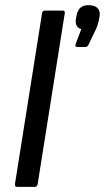

<svg xmlns="http://www.w3.org/2000/svg" viewBox="-20 -724 407 744"><path d="M46 0Q36 0 38 -11L143 -673Q145 -683 154 -683H222Q233 -683 231 -673L126 -11Q124 0 116 0ZM279 -542Q275 -542 273 -545Q271 -548 273 -553L295 -611Q282 -615 277 -624.5Q272 -634 274 -650L277 -665Q284 -704 323 -704Q347 -704 358 -692.5Q369 -681 366 -661L363 -646Q361 -635 357.5 -625Q354 -615 348 -603L324 -553Q320 -542 311 -542Z"/></svg>

Font: Sofia Sans Semi Condensed Medium
Style: Italic
Weight: 500
Italic angle: -9°
Version: Version 4.100